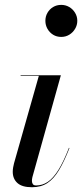

<svg xmlns="http://www.w3.org/2000/svg" viewBox="-20 -776 344 806"><path d="M114 10Q72.5 10 53 -7.8Q33.5 -25.5 33.5 -55Q33.5 -64 35.2 -73.5Q37 -83 39 -91L143 -457.5H66.5V-460H235.5L116 -32.5Q115 -28.5 114.5 -24.2Q114 -20 114 -16.5Q114 -9 117.8 -3.2Q121.5 2.5 132 2.5Q158 2.5 180.5 -12.5Q203 -27.5 224.8 -62Q246.5 -96.5 269.5 -155.5L271.5 -154.5Q249.5 -98 227.5 -61.5Q205.5 -25 178.8 -7.5Q152 10 114 10ZM237 -621Q218 -621 203 -630.2Q188 -639.5 179.2 -655Q170.5 -670.5 170.5 -688.5Q170.5 -707 179.2 -722.2Q188 -737.5 203 -746.5Q218 -755.5 237 -755.5Q255.5 -755.5 270.8 -746.5Q286 -737.5 295.2 -722.2Q304.5 -707 304.5 -688.5Q304.5 -670.5 295.2 -655Q286 -639.5 270.8 -630.2Q255.5 -621 237 -621Z"/></svg>

Font: Bodoni Moda 72pt Medium
Style: Italic
Weight: 500
Italic angle: -13°
Designer: Owen Earl
Foundry: indestructible type
Version: Version 2.004